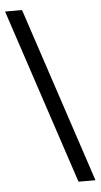

<svg xmlns="http://www.w3.org/2000/svg" viewBox="-59 -714 431 823"><g transform="rotate(-5 156.5 -303.0)"><path d="M318 74H245L-5 -680H68Z"/></g></svg>

Font: Bricolage Grotesque 48pt Condensed ExtraBold Light
Style: Regular
Weight: 300
Version: Version 1.000;gftools[0.9.30]